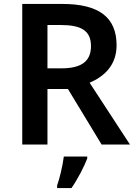

<svg xmlns="http://www.w3.org/2000/svg" viewBox="-20 -734 686 975"><path d="M296 -714H93V0H221V-282H325L496 0H640L435 -314C506 -344 572 -400 572 -504C572 -645 484 -714 296 -714ZM288 -607C393 -607 442 -578 442 -500C442 -426 398 -387 292 -387H221V-607ZM423 71V61H304C299 104 283 172 270 208V221H343C377 172 407 112 423 71Z"/></svg>

Font: Noto Sans Myanmar SemiBold
Style: Regular
Weight: 600
Designer: Monotype Design Team
Foundry: Monotype Imaging Inc.
Version: Version 2.107